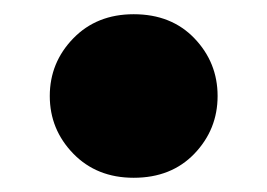

<svg xmlns="http://www.w3.org/2000/svg" viewBox="-20 -220 376 270"><path d="M50 -85Q50 -132 83 -166Q116 -200 168 -200Q221 -200 253.5 -166Q286 -132 286 -85Q286 -38 253.5 -4Q221 30 168 30Q116 30 83 -4Q50 -38 50 -85Z"/></svg>

Font: Jost* Black
Style: Regular
Weight: 900
Version: Version 3.7